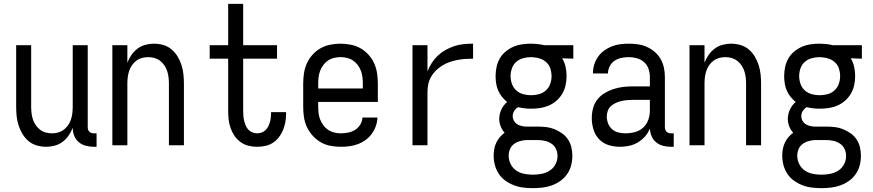

<svg xmlns="http://www.w3.org/2000/svg" viewBox="-20 -755 4540 998"><path d="M220 8Q195 8 171 1Q147 -6 128.5 -21.5Q110 -37 97 -58.5Q84 -80 76.5 -103.5Q69 -127 66.5 -151.5Q64 -176 64 -200V-520H142V-200Q142 -183 144 -166.5Q146 -150 151 -134.5Q156 -119 165.5 -105Q175 -91 188 -81Q201 -71 217 -66.5Q233 -62 250 -62Q267 -62 283 -66.5Q299 -71 312 -81Q325 -91 334.5 -105Q344 -119 349 -134.5Q354 -150 356 -166.5Q358 -183 358 -200V-520H436V-93Q436 -87 438 -81Q440 -75 444.5 -70.5Q449 -66 455 -64Q461 -62 467 -62H482V8H467Q446 8 425.5 2.5Q405 -3 389 -16.5Q373 -30 365.5 -50Q358 -70 358 -91Q350 -70 337 -51Q324 -32 305.5 -18Q287 -4 264.5 2Q242 8 220 8Z M564 0V-520H642V-429Q650 -450 663 -469Q676 -488 694.5 -502Q713 -516 735.5 -522Q758 -528 780 -528Q805 -528 829 -521Q853 -514 871.5 -498.5Q890 -483 903 -461.5Q916 -440 923.5 -416.5Q931 -393 933.5 -368.5Q936 -344 936 -320V0H858V-320Q858 -337 856 -353.5Q854 -370 849 -385.5Q844 -401 834.5 -415Q825 -429 812 -439Q799 -449 783 -453.5Q767 -458 750 -458Q733 -458 717 -453.5Q701 -449 688 -439Q675 -429 665.5 -415Q656 -401 651 -385.5Q646 -370 644 -353.5Q642 -337 642 -320V0Z M1316 8Q1294 8 1271.5 2.5Q1249 -3 1230.5 -16.5Q1212 -30 1199 -49Q1186 -68 1178.5 -89.5Q1171 -111 1168.5 -133.5Q1166 -156 1166 -179V-450H1070V-520H1166V-735H1244V-520H1420V-450H1244V-179Q1244 -166 1245 -153Q1246 -140 1249 -127.5Q1252 -115 1257 -103Q1262 -91 1270.5 -81.5Q1279 -72 1291.5 -67Q1304 -62 1316 -62Q1328 -62 1339.5 -66Q1351 -70 1359.5 -78Q1368 -86 1373.5 -96.5Q1379 -107 1382.5 -118.5Q1386 -130 1387.5 -142Q1389 -154 1389 -166V-172H1467V-162Q1467 -140 1463 -119Q1459 -98 1451 -78.5Q1443 -59 1429.5 -41.5Q1416 -24 1398 -12.5Q1380 -1 1359 3.5Q1338 8 1316 8Z M1752 8Q1725 8 1698 3Q1671 -2 1647.5 -15.5Q1624 -29 1605.5 -49.5Q1587 -70 1575.5 -94.5Q1564 -119 1560 -146Q1556 -173 1556 -200V-320Q1556 -347 1560 -374Q1564 -401 1575 -425.5Q1586 -450 1604.5 -470.5Q1623 -491 1646 -504Q1669 -517 1696 -522.5Q1723 -528 1750 -528Q1777 -528 1804 -522.5Q1831 -517 1854 -504Q1877 -491 1895.5 -470.5Q1914 -450 1925 -425.5Q1936 -401 1940 -374Q1944 -347 1944 -320V-225H1634V-200Q1634 -183 1636 -166Q1638 -149 1644.5 -133Q1651 -117 1661.5 -103Q1672 -89 1686.5 -79.5Q1701 -70 1718 -66Q1735 -62 1752 -62Q1771 -62 1790.5 -66Q1810 -70 1826 -80Q1842 -90 1852.5 -107Q1863 -124 1864 -144H1942Q1941 -121 1933.5 -99.5Q1926 -78 1912.5 -59.5Q1899 -41 1880.5 -27.5Q1862 -14 1841 -6Q1820 2 1797 5Q1774 8 1752 8ZM1866 -295V-320Q1866 -337 1864 -354Q1862 -371 1856 -387Q1850 -403 1839.5 -417Q1829 -431 1815 -440.5Q1801 -450 1784 -454Q1767 -458 1750 -458Q1733 -458 1716 -454Q1699 -450 1685 -440.5Q1671 -431 1660.5 -417Q1650 -403 1644 -387Q1638 -371 1636 -354Q1634 -337 1634 -320V-295Z M2124 0V-520H2202V-384Q2211 -407 2224.5 -428Q2238 -449 2256 -466Q2274 -483 2295.5 -495Q2317 -507 2340.5 -515Q2364 -523 2389 -525.5Q2414 -528 2439 -528V-450Q2418 -450 2397 -448.5Q2376 -447 2356 -443Q2336 -439 2316 -432Q2296 -425 2278.5 -414Q2261 -403 2246 -388.5Q2231 -374 2220.5 -355.5Q2210 -337 2206 -316.5Q2202 -296 2202 -276V0Z M2750 223Q2725 223 2700 220Q2675 217 2651.5 208Q2628 199 2607.5 184.5Q2587 170 2573 149Q2559 128 2552.5 103.5Q2546 79 2546 54Q2546 37 2549 20Q2552 3 2559.5 -13Q2567 -29 2578 -42Q2589 -55 2603 -65Q2590 -79 2582.5 -98Q2575 -117 2575 -137Q2575 -162 2586 -185.5Q2597 -209 2616 -225Q2601 -237 2589 -252Q2577 -267 2569.5 -284.5Q2562 -302 2559 -321Q2556 -340 2556 -359Q2556 -383 2561 -406.5Q2566 -430 2577.5 -450.5Q2589 -471 2607.5 -486.5Q2626 -502 2647.5 -511.5Q2669 -521 2693 -524.5Q2717 -528 2740 -528Q2755 -528 2770.5 -526.5Q2786 -525 2800 -522L2808 -520H2960V-450L2902 -452Q2915 -431 2920 -407Q2925 -383 2925 -359Q2925 -336 2920 -312.5Q2915 -289 2903 -268.5Q2891 -248 2873 -232Q2855 -216 2833 -206.5Q2811 -197 2787.5 -193.5Q2764 -190 2740 -190Q2723 -190 2706.5 -192Q2690 -194 2673 -198Q2661 -191 2653 -178.5Q2645 -166 2645 -151Q2645 -139 2650.5 -128.5Q2656 -118 2666 -111Q2676 -104 2687.5 -101Q2699 -98 2711 -97H2774Q2797 -97 2819 -94.5Q2841 -92 2862 -83.5Q2883 -75 2901.5 -62Q2920 -49 2932.5 -30Q2945 -11 2950 11Q2955 33 2955 56Q2955 81 2948.5 105.5Q2942 130 2927.5 150.5Q2913 171 2892.5 185.5Q2872 200 2848.5 208.5Q2825 217 2800 220Q2775 223 2750 223ZM2740 -260Q2761 -260 2781.5 -265.5Q2802 -271 2817.5 -285Q2833 -299 2840 -319Q2847 -339 2847 -359Q2847 -378 2841.5 -396.5Q2836 -415 2822.5 -428.5Q2809 -442 2791 -449Q2773 -456 2754 -457L2740 -458Q2720 -458 2699.5 -452.5Q2679 -447 2663.5 -433.5Q2648 -420 2641 -400Q2634 -380 2634 -359Q2634 -339 2641 -319Q2648 -299 2663.5 -285Q2679 -271 2699.5 -265.5Q2720 -260 2740 -260ZM2750 153Q2773 153 2795.5 148.5Q2818 144 2837 132Q2856 120 2867 99.5Q2878 79 2878 56Q2878 37 2870 19.5Q2862 2 2846 -8.5Q2830 -19 2811.5 -23Q2793 -27 2774 -27H2715Q2698 -26 2681 -21Q2664 -16 2650.5 -5.5Q2637 5 2630.5 21Q2624 37 2624 54Q2624 77 2634.5 98Q2645 119 2663.5 131.5Q2682 144 2704.5 148.5Q2727 153 2750 153Z M3202 8Q3172 8 3143 -1Q3114 -10 3093.5 -32Q3073 -54 3064.5 -83Q3056 -112 3056 -141Q3056 -167 3062.5 -192Q3069 -217 3084.5 -237Q3100 -257 3122 -270.5Q3144 -284 3168.5 -292Q3193 -300 3218 -303Q3243 -306 3269 -306H3358V-355Q3358 -376 3351 -397Q3344 -418 3328 -432Q3312 -446 3291 -452Q3270 -458 3249 -458Q3229 -458 3209.5 -454Q3190 -450 3174 -439Q3158 -428 3149 -410Q3140 -392 3140 -373H3062Q3062 -396 3068.5 -418Q3075 -440 3088 -459Q3101 -478 3119.5 -491.5Q3138 -505 3159 -513.5Q3180 -522 3203 -525Q3226 -528 3249 -528Q3273 -528 3297 -524.5Q3321 -521 3343 -511Q3365 -501 3383.5 -485Q3402 -469 3414 -448Q3426 -427 3431 -403Q3436 -379 3436 -355V-93Q3436 -87 3438 -81Q3440 -75 3444.5 -70.5Q3449 -66 3455 -64Q3461 -62 3467 -62H3482V8H3467Q3447 8 3427 3Q3407 -2 3391 -15Q3375 -28 3367 -47Q3359 -66 3358 -87Q3349 -64 3332.5 -45.5Q3316 -27 3295 -14.5Q3274 -2 3250 3Q3226 8 3202 8ZM3232 -62Q3256 -62 3280.5 -68.5Q3305 -75 3323 -91.5Q3341 -108 3349.5 -131.5Q3358 -155 3358 -180V-236H3269Q3254 -236 3238.5 -234.5Q3223 -233 3208.5 -229.5Q3194 -226 3180 -219.5Q3166 -213 3155 -203Q3144 -193 3139 -178.5Q3134 -164 3134 -149Q3134 -131 3141 -113Q3148 -95 3162 -83Q3176 -71 3194.5 -66.5Q3213 -62 3232 -62Z M3564 0V-520H3642V-429Q3650 -450 3663 -469Q3676 -488 3694.5 -502Q3713 -516 3735.5 -522Q3758 -528 3780 -528Q3805 -528 3829 -521Q3853 -514 3871.5 -498.5Q3890 -483 3903 -461.5Q3916 -440 3923.5 -416.5Q3931 -393 3933.5 -368.5Q3936 -344 3936 -320V0H3858V-320Q3858 -337 3856 -353.5Q3854 -370 3849 -385.5Q3844 -401 3834.5 -415Q3825 -429 3812 -439Q3799 -449 3783 -453.5Q3767 -458 3750 -458Q3733 -458 3717 -453.5Q3701 -449 3688 -439Q3675 -429 3665.5 -415Q3656 -401 3651 -385.5Q3646 -370 3644 -353.5Q3642 -337 3642 -320V0Z M4250 223Q4225 223 4200 220Q4175 217 4151.5 208Q4128 199 4107.5 184.5Q4087 170 4073 149Q4059 128 4052.5 103.5Q4046 79 4046 54Q4046 37 4049 20Q4052 3 4059.5 -13Q4067 -29 4078 -42Q4089 -55 4103 -65Q4090 -79 4082.5 -98Q4075 -117 4075 -137Q4075 -162 4086 -185.5Q4097 -209 4116 -225Q4101 -237 4089 -252Q4077 -267 4069.5 -284.5Q4062 -302 4059 -321Q4056 -340 4056 -359Q4056 -383 4061 -406.5Q4066 -430 4077.5 -450.5Q4089 -471 4107.5 -486.5Q4126 -502 4147.5 -511.5Q4169 -521 4193 -524.5Q4217 -528 4240 -528Q4255 -528 4270.5 -526.5Q4286 -525 4300 -522L4308 -520H4460V-450L4402 -452Q4415 -431 4420 -407Q4425 -383 4425 -359Q4425 -336 4420 -312.5Q4415 -289 4403 -268.5Q4391 -248 4373 -232Q4355 -216 4333 -206.5Q4311 -197 4287.5 -193.5Q4264 -190 4240 -190Q4223 -190 4206.5 -192Q4190 -194 4173 -198Q4161 -191 4153 -178.5Q4145 -166 4145 -151Q4145 -139 4150.5 -128.5Q4156 -118 4166 -111Q4176 -104 4187.5 -101Q4199 -98 4211 -97H4274Q4297 -97 4319 -94.5Q4341 -92 4362 -83.5Q4383 -75 4401.5 -62Q4420 -49 4432.5 -30Q4445 -11 4450 11Q4455 33 4455 56Q4455 81 4448.5 105.5Q4442 130 4427.5 150.5Q4413 171 4392.5 185.5Q4372 200 4348.5 208.5Q4325 217 4300 220Q4275 223 4250 223ZM4240 -260Q4261 -260 4281.5 -265.5Q4302 -271 4317.5 -285Q4333 -299 4340 -319Q4347 -339 4347 -359Q4347 -378 4341.5 -396.5Q4336 -415 4322.5 -428.5Q4309 -442 4291 -449Q4273 -456 4254 -457L4240 -458Q4220 -458 4199.5 -452.5Q4179 -447 4163.5 -433.5Q4148 -420 4141 -400Q4134 -380 4134 -359Q4134 -339 4141 -319Q4148 -299 4163.5 -285Q4179 -271 4199.5 -265.5Q4220 -260 4240 -260ZM4250 153Q4273 153 4295.5 148.5Q4318 144 4337 132Q4356 120 4367 99.5Q4378 79 4378 56Q4378 37 4370 19.5Q4362 2 4346 -8.5Q4330 -19 4311.5 -23Q4293 -27 4274 -27H4215Q4198 -26 4181 -21Q4164 -16 4150.5 -5.5Q4137 5 4130.5 21Q4124 37 4124 54Q4124 77 4134.5 98Q4145 119 4163.5 131.5Q4182 144 4204.5 148.5Q4227 153 4250 153Z"/></svg>

Font: Iosevka Algr
Style: Regular
Weight: 400
Monospace: yes
Designer: Belleve Invis
Foundry: Belleve Invis
Version: Version 26.0.2; ttfautohint (v1.8.3)